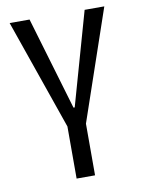

<svg xmlns="http://www.w3.org/2000/svg" viewBox="-77 -714 571 769"><g transform="rotate(-10 208.0 -330.0)"><path d="M172 0V-212L16 -660H97L209 -282H214L321 -660H401L247 -210V0Z"/></g></svg>

Font: Bricolage Grotesque 24pt Condensed Light
Style: Regular
Weight: 300
Width: 3
Designer: Mathieu Triay
Foundry: Atelier Triay
Version: Version 1.001;gftools[0.9.33.dev8+g029e19f]